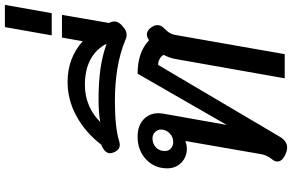

<svg xmlns="http://www.w3.org/2000/svg" viewBox="-225 -962 1197 787"><g transform="rotate(-90 373.5 -568.5)"><path d="M105 -30Q105 -42 115 -53Q121 -60 127 -72Q133 -84 135 -96L189 -407Q171 -401 158 -401Q124 -401 100.5 -423.5Q77 -446 77 -482Q77 -534 114 -568.5Q151 -603 207 -603Q251 -603 277 -579Q303 -555 303 -517Q303 -511 301 -497L255 -238L465 -603Q553 -603 602 -556Q615 -565 626 -565Q638 -565 648 -555Q664 -538 664 -523Q664 -512 660 -505.5Q656 -499 647 -490Q638 -481 632.5 -472.5Q627 -464 624 -450L545 0H446L525 -447Q530 -474 542 -496Q538 -506 525.5 -512.5Q513 -519 501 -519L207 -21Q189 10 162 10Q150 10 132 2Q105 -11 105 -30ZM236 -507Q236 -521 225.5 -531.5Q215 -542 200 -542Q178 -542 163 -528Q148 -514 148 -491Q148 -476 158.5 -466.5Q169 -457 185 -457Q206 -457 221 -472Q236 -487 236 -507Z M676 -713Q679 -706 679 -698Q679 -677 649 -656Q636 -648 624 -648Q613 -648 601 -654Q499 -696 352 -696Q245 -696 190 -679Q181 -676 173 -676Q152 -676 142 -702Q139 -710 139 -716Q139 -738 174 -752Q223 -816 290 -853Q357 -890 431 -890Q529 -890 598 -828L613 -913H706L673 -721ZM588 -730Q565 -774 522.5 -796.5Q480 -819 419 -819Q374 -819 335 -802.5Q296 -786 267 -756Q303 -763 359 -763Q429 -763 483 -755.5Q537 -748 588 -730Z M656 -1147H747L713 -955H622Z"/></g></svg>

Font: Niramit Medium
Style: Italic
Weight: 500
Italic angle: -10°
Designer: Katatrad Aksorn Co.,Ltd.
Foundry: Cadson Demak Co.,Ltd.
Version: Version 1.000; ttfautohint (v1.6)